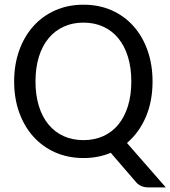

<svg xmlns="http://www.w3.org/2000/svg" viewBox="-20 -669 729 821"><path d="M632.3 -320.8Q632.3 -235.8 603.5 -168.7Q574.7 -101.6 522.9 -57.6L689 132.3H615.2Q599.1 132.3 586.4 127.4Q573.7 122.6 563 111.3L453.6 -15.6Q400.4 6.8 336.9 6.8Q271 6.8 216.3 -17.3Q161.6 -41.5 122.6 -85Q83.5 -128.4 62 -188.5Q40.5 -248.5 40.5 -320.8Q40.5 -392.6 62 -452.9Q83.5 -513.2 122.6 -556.9Q161.6 -600.6 216.3 -624.8Q271 -648.9 336.9 -648.9Q403.3 -648.9 457.8 -624.8Q512.2 -600.6 551 -556.9Q589.8 -513.2 611.1 -452.9Q632.3 -392.6 632.3 -320.8ZM541.5 -320.8Q541.5 -379.4 527.1 -426Q512.7 -472.7 486.1 -505.1Q459.5 -537.6 421.6 -554.9Q383.8 -572.3 336.9 -572.3Q290 -572.3 252.2 -554.9Q214.4 -537.6 187.5 -505.1Q160.6 -472.7 146.2 -426Q131.8 -379.4 131.8 -320.8Q131.8 -262.2 146.2 -215.6Q160.6 -168.9 187.5 -136.5Q214.4 -104 252.2 -86.9Q290 -69.8 336.9 -69.8Q383.8 -69.8 421.6 -86.9Q459.5 -104 486.1 -136.5Q512.7 -168.9 527.1 -215.6Q541.5 -262.2 541.5 -320.8Z"/></svg>

Font: Carlito
Style: Regular
Weight: 400
Designer: Lukasz Dziedzic
Foundry: tyPoland Lukasz Dziedzic
Version: Version 1.104